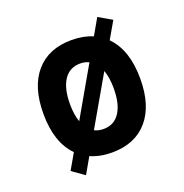

<svg xmlns="http://www.w3.org/2000/svg" viewBox="-119 -691 824 862"><g transform="rotate(-20 293.0 -260.0)"><path d="M147 65.4 88.4 23.9 131.3 -50.8Q61.5 -121.1 61.5 -258.8Q61.5 -387.2 122.3 -457.3Q183.1 -527.3 293 -527.3Q349.1 -527.3 393.6 -508.3L437.5 -585L501 -548.3L454.1 -467.3Q524.4 -397 524.4 -258.8Q524.4 -130.9 463.6 -60.5Q402.8 9.8 293 9.8Q235.4 9.8 190.4 -10.3ZM188.5 -258.8Q188.5 -208.5 201.2 -172.9L335 -405.8Q316.4 -415 293 -415Q243.2 -415 215.8 -374.5Q188.5 -334 188.5 -258.8ZM293 -102.5Q343.3 -102.5 370.4 -143.3Q397.5 -184.1 397.5 -258.8Q397.5 -310.1 384.3 -346.2L249.5 -112.3Q268.6 -102.5 293 -102.5Z"/></g></svg>

Font: Caskaydia Cove SemiBold
Style: Regular
Weight: 600
Monospace: yes
Designer: Aaron Bell
Foundry: Saja Typeworks
Version: Version 4.300; ttfautohint (v1.8.3)